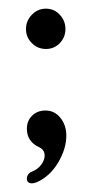

<svg xmlns="http://www.w3.org/2000/svg" viewBox="-20 -340 213 443"><path d="M40 -273Q40 -292 53.5 -306Q67 -320 86 -320Q105 -320 118 -306Q131 -292 131 -273Q131 -254 118 -240.5Q105 -227 86 -227Q67 -227 53.5 -240.5Q40 -254 40 -273ZM83 19Q83 29 75.5 39.5Q68 50 54 56Q48 58 45 62.5Q42 67 42 72Q42 83 54 83Q59 83 66 80Q96 66 114.5 34.5Q133 3 133 -27Q133 -51 119.5 -68Q106 -85 85 -85Q66 -85 54 -73Q42 -61 42 -43Q42 -13 71 0Q83 6 83 19Z"/></svg>

Font: Hina Mincho
Style: Regular
Weight: 400
Designer: satsuyako
Foundry: satsuyako
Version: Version 1.100